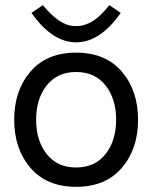

<svg xmlns="http://www.w3.org/2000/svg" viewBox="-20 -714 590 744"><path d="M98 -63.5Q35 -137 35 -250Q35 -363 98 -436.5Q161 -510 275 -510Q389 -510 452 -436.5Q515 -363 515 -250Q515 -137 452 -63.5Q389 10 275 10Q161 10 98 -63.5ZM161 -383Q120 -331 120 -250Q120 -169 161 -117Q202 -65 275 -65Q348 -65 389 -117Q430 -169 430 -250Q430 -331 389 -383Q348 -435 275 -435Q202 -435 161 -383ZM102 -664 146 -694Q203 -625 252 -615Q262 -613 275 -613Q288 -613 298 -615Q308 -617 324 -624Q358 -638 404 -694L448 -664Q368 -550 275 -550Q182 -550 102 -664Z"/></svg>

Font: Cherry Swash
Style: Regular
Weight: 400
Designer: Kasatkina Nataliya
Foundry: Nataliya Kasatkina
Version: Version 1.001